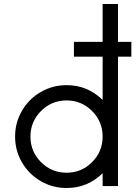

<svg xmlns="http://www.w3.org/2000/svg" viewBox="-20 -940 707 970"><path d="M643.6 -728.5V-653.8H576.2V0H498.5V-64.9Q422.4 9.8 316.4 9.8Q245.6 9.8 185.8 -24.9Q126 -59.6 91.1 -119.4Q56.2 -179.2 56.2 -250Q56.2 -320.8 91.1 -380.6Q126 -440.4 185.8 -475.1Q245.6 -509.8 316.4 -509.8Q422.4 -509.8 498.5 -435.1V-653.8H353.5V-728.5H498.5V-919.9H576.2V-728.5ZM316.4 -67.4Q391.6 -67.4 445.1 -120.8Q498.5 -174.3 498.5 -250Q498.5 -325.7 445.1 -379.2Q391.6 -432.6 316.4 -432.6Q240.7 -432.6 187.3 -379.2Q133.8 -325.7 133.8 -250Q133.8 -174.3 187.3 -120.8Q240.7 -67.4 316.4 -67.4Z"/></svg>

Font: Now
Style: Regular
Weight: 400
Designer: Alfredo Marco Pradil
Foundry: Alfredo Marco Pradil
Version: Version 1.002;PS 001.002;hotconv 1.0.88;makeotf.lib2.5.64775